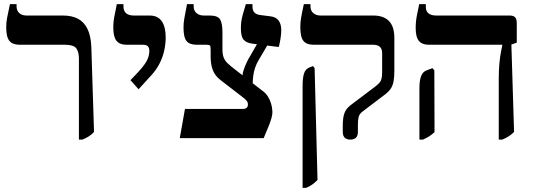

<svg xmlns="http://www.w3.org/2000/svg" viewBox="-20 -667 2583 927"><path d="M361 7V-384Q361 -416 348.5 -433.5Q336 -451 292 -451H74Q41 -451 25.5 -469.5Q10 -488 10 -536Q10 -558 14 -579.5Q18 -601 28 -647H60V-637Q60 -615 73.5 -603.5Q87 -592 108 -592H285Q326 -592 355.5 -577Q385 -562 402 -528Q419 -494 421 -439L434 -30Q422 -17 409.5 -9Q397 -1 378 7Z M649 -236 610 -280 648 -320Q680 -355 690.5 -377Q701 -399 701 -421Q701 -436 694 -443.5Q687 -451 668 -451H590Q558 -451 542.5 -470Q527 -489 527 -533Q527 -549 528.5 -563.5Q530 -578 534 -597Q538 -616 544 -647H576V-637Q576 -614 589 -603Q602 -592 626 -592H703Q742 -592 761 -564.5Q780 -537 780 -486Q780 -456 773 -423.5Q766 -391 750.5 -360.5Q735 -330 711 -304Z M848 0 873 -141H1155Q1159 -141 1163.5 -142.5Q1168 -144 1171 -147Q1174 -149 1175.5 -153.5Q1177 -158 1177 -164Q1177 -171 1173 -177.5Q1169 -184 1158 -193L1044 -281Q1017 -302 1007 -330Q997 -358 997 -393V-427Q997 -442 994 -446.5Q991 -451 976 -451H929Q896 -451 881 -468.5Q866 -486 866 -534Q866 -556 870 -578.5Q874 -601 883 -647H915V-637Q915 -615 929 -603.5Q943 -592 964 -592H993Q1031 -592 1042.5 -573.5Q1054 -555 1054 -510V-429Q1054 -406 1059.5 -390.5Q1065 -375 1079 -361.5Q1093 -348 1118 -329L1244 -231Q1262 -219 1272.5 -202.5Q1283 -186 1288.5 -168Q1294 -150 1295 -131Q1296 -115 1290.5 -96Q1285 -77 1275.5 -54Q1266 -31 1253 0ZM1200 -258 1151 -303Q1151 -314 1157 -331Q1163 -348 1171 -365.5Q1179 -383 1187 -395L1237 -482L1282 -467L1230 -379Q1218 -359 1211.5 -339.5Q1205 -320 1202.5 -299.5Q1200 -279 1200 -258ZM1326 -440 1200 -456Q1169 -460 1156 -475.5Q1143 -491 1143 -531Q1143 -547 1145 -562.5Q1147 -578 1152.5 -598Q1158 -618 1167 -647H1199V-635Q1199 -616 1209 -606Q1219 -596 1240 -594L1287 -588Q1312 -585 1325 -568Q1338 -551 1338 -521Q1338 -502 1334 -478.5Q1330 -455 1326 -440Z M1671 7Q1654 7 1644.5 -2Q1635 -11 1635 -30V-62Q1635 -96 1642 -118Q1649 -140 1671 -158L1793 -250Q1805 -260 1812 -267.5Q1819 -275 1822 -287Q1825 -299 1825 -319V-411Q1825 -431 1814 -441Q1803 -451 1781 -451H1493Q1460 -451 1445 -469.5Q1430 -488 1430 -536Q1430 -558 1433.5 -579.5Q1437 -601 1447 -647H1479V-637Q1479 -615 1493 -603.5Q1507 -592 1528 -592H1783Q1832 -592 1858 -565.5Q1884 -539 1884 -483V-326Q1884 -297 1880.5 -276.5Q1877 -256 1868.5 -242Q1860 -228 1843 -214L1731 -129Q1715 -117 1711.5 -102Q1708 -87 1708 -65V-30Q1708 -11 1698.5 -2Q1689 7 1671 7ZM1441 240V-252Q1441 -292 1448 -312.5Q1455 -333 1471 -340L1491 -348L1499 -338L1513 202Q1500 215 1487.5 224Q1475 233 1458 240Z M2388 7V-280Q2388 -328 2391 -359.5Q2394 -391 2398 -412.5Q2402 -434 2405 -448V-451H2050Q2018 -451 2002.5 -469.5Q1987 -488 1987 -531Q1987 -549 1988.5 -564Q1990 -579 1994 -598.5Q1998 -618 2004 -647H2036V-633Q2036 -612 2049.5 -602Q2063 -592 2086 -592H2441Q2459 -592 2467 -583.5Q2475 -575 2475 -555V-461L2449 -452L2462 -30Q2449 -17 2436.5 -9Q2424 -1 2405 7ZM2005 7V-242Q2005 -279 2013.5 -300Q2022 -321 2039 -327L2068 -338L2077 -327L2078 -29Q2065 -17 2052.5 -9Q2040 -1 2022 7Z"/></svg>

Font: Noto Serif Hebrew SemiBold
Style: Regular
Weight: 600
Version: Version 2.003